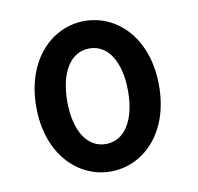

<svg xmlns="http://www.w3.org/2000/svg" viewBox="-64 -569 667 647"><g transform="rotate(-10 269.5 -245.5)"><path d="M55 -245C55 -82 155 12 265 12C376 12 475 -82 475 -245C475 -409 376 -503 265 -503C155 -503 55 -409 55 -245ZM161 -245C161 -344 200 -409 265 -409C330 -409 369 -344 369 -245C369 -147 330 -82 265 -82C200 -82 161 -147 161 -245Z"/></g></svg>

Font: Falling Sky
Style: Condensed
Weight: 400
Designer: Paul D. Hunt
Foundry: Adobe Systems Incorporated
Version: Version 1.02